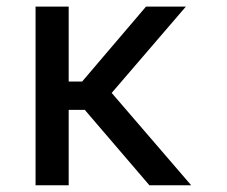

<svg xmlns="http://www.w3.org/2000/svg" viewBox="-20 -548 671 568"><path d="M421.9 0 230.8 -223H183.2V0H85.2V-528.4H183.2V-306.8H223L411.9 -528.4H529.8L310.4 -273.1L545.5 0Z"/></svg>

Font: TID UI
Style: Regular
Weight: 400
Designer: The TID Project Authors
Foundry: Bakken & Bæck
Version: Version 1.001;hotconv 1.0.109;makeotfexe 2.5.65596